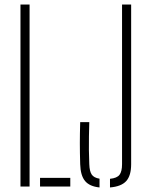

<svg xmlns="http://www.w3.org/2000/svg" viewBox="-20 -820 658 844"><path d="M70 0V-800H110V0ZM156 0V-38H289V0ZM417.5 4Q373.5 -0.5 353.8 -24.5Q334 -48.5 332.5 -98Q331 -150.5 331 -190.5Q331 -230.5 332.5 -283H372.5Q371.5 -250.5 371 -220.5Q370.5 -190.5 370.8 -160.5Q371 -130.5 372.5 -98Q373.5 -67.5 383 -53Q392.5 -38.5 417.5 -34.5ZM463.5 4V-34Q494.5 -37 505.5 -51.8Q516.5 -66.5 516.5 -98V-800H556.5V-98Q556.5 -48 534.8 -24Q513 0 463.5 4Z"/></svg>

Font: Big Shoulders Stencil Text Thin
Style: Regular
Weight: 100
Designer: Patric King
Foundry: XO Type Co
Version: Version 2.001